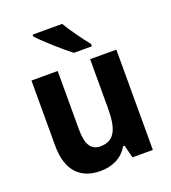

<svg xmlns="http://www.w3.org/2000/svg" viewBox="-140 -870 876 984"><g transform="rotate(-20 297.5 -378.0)"><path d="M312 -766H151V-756C184 -719 273 -640 318 -606H416V-619C387 -654 338 -722 312 -766ZM528 -547H385V-282C385 -171 363 -109 282 -109C230 -109 208 -149 208 -228V-547H65V-190C65 -56 131 10 240 10C304 10 360 -15 391 -70H399L417 0H528Z"/></g></svg>

Font: Noto Sans Khmer SemiCondensed
Style: Bold
Weight: 700
Width: 4
Designer: Danh Hong and the Monotype Design Team
Foundry: Monotype Imaging Inc.
Version: Version 2.004